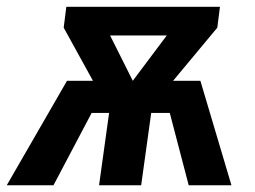

<svg xmlns="http://www.w3.org/2000/svg" viewBox="-47 -550 758 570"><path d="M547.9 -310.1 640.1 0H513.2L457 -214.8H401.9L372.1 0H247.1L276.9 -214.8H225.1L111.8 0H-26.9L151.9 -310.1H229L142.1 -467.8L149.9 -529.8H606L598.1 -467.8L466.8 -310.1ZM279.8 -444.8 347.2 -310.1 448.2 -444.8Z"/></svg>

Font: FiraGO SemiBold
Style: Italic
Weight: 600
Italic angle: -8°
Designer: bBox Type GmbH
Foundry: bBox Type GmbH
Version: Version 1.001;PS 001.001;hotconv 1.0.88;makeotf.lib2.5.64775